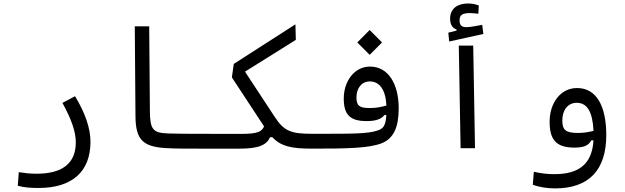

<svg xmlns="http://www.w3.org/2000/svg" viewBox="-20 -843 3556 1092"><path d="M199.7 226.1C389.6 226.1 494.6 133.8 494.6 -36.6C494.6 -112.3 465.3 -199.2 406.7 -295.9L335 -257.8C387.2 -163.1 411.1 -92.8 411.1 -33.2C411.1 86.4 334.5 145 188.5 145C147.5 145 123.5 141.6 86.9 136.2L81.1 213.4C116.7 223.1 150.4 226.1 199.7 226.1Z M1166 2.4C1184.6 2.4 1195.3 -10.7 1195.3 -43.9C1195.3 -68.8 1187.5 -82 1171.9 -82C1156.7 -82 1142.1 -82 1128.4 -82C1049.8 -82 992.2 -82 936.5 -84C850.1 -86.9 833.5 -106.4 832.5 -209L828.6 -693.4H746.6L750.5 -182.1C751.5 -48.8 792.5 -9.8 918 -1C979.5 2.9 1045.4 2.4 1122.1 2.4C1136.2 2.4 1150.9 2.4 1166 2.4Z M1752 2.4C1766.1 2.4 1781.2 -8.8 1781.2 -45.9C1781.2 -65.4 1773.4 -82 1757.8 -82C1634.8 -82 1595.7 -96.2 1541.5 -179.7L1373.5 -435.5L1662.6 -616.2L1660.2 -704.6L1309.6 -479.5L1298.8 -402.8L1481.9 -124C1467.8 -92.8 1443.8 -81.5 1348.1 -81.5H1171.9L1166 2.4H1343.8C1456.5 2.4 1496.6 -20.5 1516.1 -62.5H1528.8C1577.1 -12.2 1633.3 2.4 1752 2.4Z M1750 2.4C1953.6 2.4 2078.6 0.5 2152.3 -28.8C2218.8 -56.2 2247.6 -119.6 2247.6 -226.6C2247.6 -366.2 2188 -464.4 2084.5 -464.4C1994.6 -464.4 1935.1 -379.9 1935.1 -282.7C1935.1 -188.5 1972.7 -154.3 2065.4 -154.3C2123.5 -154.3 2150.9 -168.5 2166 -188.5L2177.2 -189C2173.8 -125 2158.2 -111.8 2128.4 -101.1C2074.2 -82 1990.2 -82 1773.4 -82C1768.1 -82 1762.7 -82 1757.3 -82ZM2177.7 -242.7C2148.4 -234.4 2120.1 -228.5 2081.5 -228.5C2022.5 -228.5 2007.3 -243.2 2007.3 -289.6C2007.3 -337.9 2034.2 -379.9 2083.5 -379.9C2136.7 -379.9 2173.3 -335.4 2177.7 -242.7ZM2082.5 -531.2 2152.8 -601.6 2082.5 -672.4 2012.2 -601.6Z M2599.6 0H2681.6L2671.4 -583.5H2589.4ZM2534.7 -606.9 2729 -649.9 2722.7 -701.7C2692.4 -696.3 2654.3 -688.5 2634.3 -688.5C2606 -688.5 2593.8 -697.8 2593.8 -727.5C2593.8 -756.3 2607.9 -768.6 2652.8 -768.6C2667.5 -768.6 2685.1 -766.6 2700.7 -764.6L2703.1 -812C2685.5 -818.4 2667 -823.2 2641.6 -823.2C2581.1 -823.2 2540 -793 2540 -737.3C2540 -704.1 2552.7 -683.6 2576.7 -675.3V-668.9L2529.8 -657.2Z M3136.7 228.5C3330.6 228.5 3428.2 123 3428.2 -74.7C3428.2 -242.7 3370.6 -342.3 3262.2 -342.3C3165.5 -342.3 3106 -253.9 3106 -151.4C3106 -51.8 3139.6 -3.4 3247.6 -3.4C3306.6 -3.4 3328.6 -19 3343.3 -44.9H3355.5C3347.2 91.8 3271 147.5 3133.3 147.5C3090.3 147.5 3056.6 143.1 3016.1 133.8L3010.3 207.5C3044.9 221.2 3092.8 228.5 3136.7 228.5ZM3355.5 -98.6C3325.7 -91.3 3298.8 -86.9 3267.1 -86.9C3196.8 -86.9 3178.2 -104 3178.2 -158.2C3178.2 -215.8 3208.5 -258.3 3260.3 -258.3C3319.3 -258.3 3350.6 -207.5 3355.5 -98.6Z"/></svg>

Font: Cascadia Code SemiLight
Style: Regular
Weight: 350
Monospace: yes
Designer: Aaron Bell
Foundry: Saja Typeworks
Version: Version 2404.023